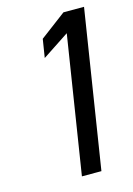

<svg xmlns="http://www.w3.org/2000/svg" viewBox="-96 -642 481 694"><g transform="rotate(-15 144.5 -295.0)"><path d="M104 -448 204 -514 123 0H196L289 -590H212L115 -517Z"/></g></svg>

Font: Charger Sport
Style: ExtObl
Weight: 400
Designer: Jasper
Foundry: Cannot Into Space Fonts
Version: Version 1.1